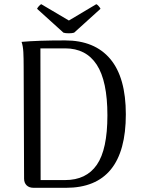

<svg xmlns="http://www.w3.org/2000/svg" viewBox="-20 -897 681 917"><path d="M95 -44 93 -577Q93 -619 91.5 -648Q90 -677 83 -697Q159 -704 291 -704Q432 -704 506.5 -615.5Q581 -527 581 -351Q581 0 295 0H141Q119 0 107 -12Q95 -24 95 -44ZM291 -37Q392 -37 442.5 -110Q493 -183 493 -346Q493 -510 442 -588Q391 -666 291 -666H173L174 -37ZM308 -738Q292 -738 283 -741L157 -855Q159 -860 165.5 -867.5Q172 -875 177 -877L309 -799L440 -877Q445 -875 451.5 -867.5Q458 -860 460 -855L334 -741Q325 -738 308 -738Z"/></svg>

Font: Arima Madurai
Style: Regular
Weight: 400
Designer: Joana Correia and Natanael Gama
Foundry: NDISCOVER
Version: Version 1.020